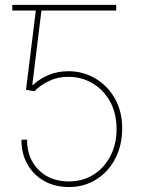

<svg xmlns="http://www.w3.org/2000/svg" viewBox="-20 -747 598 777"><path d="M258.5 9.9Q202.1 9.9 158.7 -14.6Q115.4 -39.1 90.9 -82.4Q66.4 -125.7 66.8 -181.8H89.5Q89.1 -107.2 135.8 -60Q182.5 -12.8 258.5 -12.8Q315.7 -12.8 359.4 -40.8Q403.1 -68.9 427.6 -117.2Q452.1 -165.5 451.7 -225.9Q451.3 -290.5 424.5 -337.7Q397.7 -384.9 353.5 -410.5Q309.3 -436.1 257.1 -436.1Q214.1 -436.1 179.3 -419.7Q144.5 -403.4 119.3 -377.8L85.2 -383.5L125 -704.5H29.8V-727.3H450.3V-704.5H147.7L110.8 -403.4H113.6Q141 -428.6 177.2 -443.7Q213.4 -458.8 257.1 -458.8Q315.7 -458.8 365.2 -429.9Q414.8 -400.9 444.8 -348.5Q474.8 -296.2 474.4 -225.9Q474.1 -158.4 446.4 -105.1Q418.7 -51.8 370 -21Q321.4 9.9 258.5 9.9Z"/></svg>

Font: Inter Thin BETA
Style: Regular
Weight: 100
Designer: Rasmus Andersson
Foundry: rsms
Version: Version 3.011;git-f93a4a705